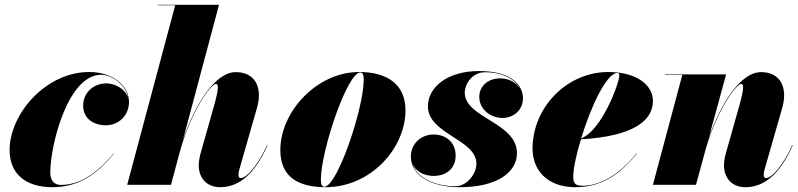

<svg xmlns="http://www.w3.org/2000/svg" viewBox="-20 -770 3323 800"><path d="M454.5 -129.5 453.5 -130.5C401.5 -68 327 0.5 234.5 0.5C208 0.5 189.5 -14.5 189.5 -51C189.5 -165 262.5 -458.5 401.5 -458.5C442 -458.5 503.5 -420.5 514 -362.5C503 -398 461 -422.5 423.5 -422.5C368 -422.5 326.5 -382.5 326.5 -330C326.5 -275 371 -248 421 -248C475 -248 517.5 -289.5 517.5 -345C517.5 -414 448.5 -470 351.5 -470C170.5 -470 20 -295 20 -145C20 -45 87.5 10 198.5 10C324.5 10 400 -64 454.5 -129.5Z M871.5 -328 817.5 -137C812.5 -120.5 808 -97.5 808 -82C808 -29 840.5 10 897.5 10C971 10 1039 -38.5 1094.5 -164.5L1092.5 -165C1054 -79.5 1007 -28 983.5 -28C977 -28 973.5 -31.5 973.5 -43C973.5 -48 975.5 -58 977 -63L1050.5 -319.5C1076.5 -409.5 1039.5 -469.5 963 -469.5C872 -469.5 790 -325.5 742.5 -188L892.5 -750H637.5V-748H710L510 0H692.5L728 -133C776.5 -311.5 861 -420.5 879 -420.5C890 -420.5 893.5 -406 871.5 -328Z M1336.5 10C1527.5 10 1669.5 -155 1669.5 -310C1669.5 -420 1592 -470 1476 -470C1300 -470 1148 -304.5 1148 -144.5C1148 -34.5 1220.5 10 1336.5 10ZM1331.5 8C1320.5 8 1317 -3 1317 -22C1317 -141 1427 -468 1481 -468C1492 -468 1495.5 -457 1495.5 -438C1495.5 -319 1385.5 8 1331.5 8Z M2134 -132C2134 -260 1916.5 -278.5 1916.5 -383.5C1916.5 -417 1945 -469 2001 -469C2072.5 -469 2125.5 -441 2146.5 -401C2130.5 -427.5 2098.5 -443.5 2064 -443.5C2011.5 -443.5 1977 -409.5 1977 -366.5C1977 -314 2024.5 -278.5 2074 -278.5C2117.5 -278.5 2159 -309.5 2159 -360.5C2159 -412.5 2114 -474 1976 -474C1843 -474 1763 -406 1763 -327C1763 -211 1965 -190 1965 -88C1965 -47 1927.5 6 1877 6C1793 6 1715.5 -28.5 1697.5 -90C1710 -56.5 1746 -37 1787 -37C1837 -37 1878.5 -66 1878.5 -121.5C1878.5 -176 1839.5 -209.5 1787 -209.5C1730.5 -209.5 1692 -168 1692 -117.5C1692 -43 1768.5 10 1897.5 10C2044 10 2134 -48 2134 -132Z M2368.5 -31.5C2368.5 -66.5 2381 -126 2400.5 -189.5C2617.5 -202 2700.5 -266.5 2700.5 -349C2700.5 -416.5 2631.5 -470 2514.5 -470C2344 -470 2199 -325 2199 -150C2199 -65 2256.5 10 2377.5 10C2504 10 2579.5 -64 2633.5 -129.5L2632 -130.5C2556 -34.5 2472 4 2407.5 4C2381 4 2368.5 -3.5 2368.5 -31.5ZM2552.5 -466C2558.5 -466 2560.5 -462.5 2560.5 -455.5C2560.5 -424 2487 -225.5 2401.5 -193.5C2440.5 -321.5 2506.5 -466 2552.5 -466Z M2823 -458 2700.5 0H2880L2922.5 -156C2972 -321 3050.5 -420.5 3067.5 -420.5C3078.5 -420.5 3082 -406 3060 -328L3006 -137C3001 -120.5 2996.5 -97.5 2996.5 -82C2996.5 -29 3029 10 3086 10C3159.5 10 3227.5 -38.5 3283 -164.5L3281 -165C3242.5 -79.5 3195.5 -28 3172 -28C3165.5 -28 3162 -31.5 3162 -43C3162 -48 3164 -58 3165.5 -63L3239 -319.5C3265 -409.5 3228 -469.5 3151.5 -469.5C3062 -469.5 2981.5 -331.5 2933.5 -196.5L3005.5 -460H2750.5V-458Z"/></svg>

Font: Bodoni* 96pt Fatface
Style: Italic
Weight: 900
Italic angle: -13°
Version: Version 2.3